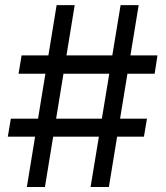

<svg xmlns="http://www.w3.org/2000/svg" viewBox="-20 -748 662 768"><path d="M342.3 0 462.4 -727.5H534.7L415.5 0ZM11.2 -201.2 23.4 -273.4H567.9L555.7 -201.2ZM87.4 0 206.5 -727.5H278.8L159.7 0ZM54.2 -453.1 66.4 -526.4H609.9L598.6 -453.1Z"/></svg>

Font: Inter 20pt
Style: Regular
Weight: 400
Version: Version 4.001;git-66647c0bb